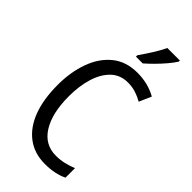

<svg xmlns="http://www.w3.org/2000/svg" viewBox="-292 -1009 1085 1085"><g transform="rotate(45 251.0 -466.5)"><path d="M325 -648Q264 -648 223.5 -609Q183 -570 163 -504Q143 -438 143 -357Q143 -222 191.5 -144.5Q240 -67 329 -67Q363 -67 394.5 -74.5Q426 -82 455 -94V-18Q398 10 318 10Q234 10 174.5 -34.5Q115 -79 84 -161Q53 -243 53 -358Q53 -461 83.5 -544.5Q114 -628 174 -676.5Q234 -725 324 -725Q408 -725 476 -687L444 -614Q418 -629 388.5 -638.5Q359 -648 325 -648ZM444 -934Q431 -913 407 -884.5Q383 -856 355.5 -828.5Q328 -801 307 -783H253V-794Q279 -831 303.5 -870Q328 -909 344 -943H444Z"/></g></svg>

Font: Noto Sans Ethiopic Cond
Style: Regular
Weight: 400
Width: 3
Designer: Monotype Design Team
Foundry: Monotype Imaging Inc.
Version: Version 2.102; ttfautohint (v1.8.4.7-5d5b)